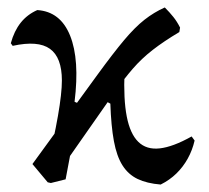

<svg xmlns="http://www.w3.org/2000/svg" viewBox="-20 -484 561 515"><path d="M117 7 108 5 67 -44 241 -283Q284 -342 313 -376.5Q342 -411 367.5 -431Q393 -451 422 -464Q435 -451 445 -438.5Q455 -426 463 -410L461 -398Q419 -373 389.5 -350Q360 -327 336.5 -300Q313 -273 287 -236ZM116 7 102 -18Q125 -113 135.5 -173.5Q146 -234 146 -268Q146 -330 114 -353Q82 -376 14 -361L9 -368Q18 -401 35.5 -423Q53 -445 80 -457Q142 -453 168 -388.5Q194 -324 180 -211L194 -205L156 -3ZM411 11Q374 8 349 -4Q324 -16 308.5 -40.5Q293 -65 285.5 -105.5Q278 -146 276 -206L263 -213L314 -291Q311 -218 320 -171.5Q329 -125 351 -103.5Q373 -82 408.5 -86Q444 -90 494 -118L502 -107Q496 -81 483.5 -58.5Q471 -36 453 -18.5Q435 -1 411 11Z"/></svg>

Font: Alegreya
Style: Regular
Weight: 400
Designer: Juan Pablo del Peral
Foundry: Huerta Tipografica
Version: Version 2.009